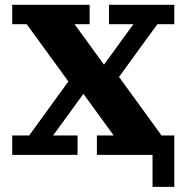

<svg xmlns="http://www.w3.org/2000/svg" viewBox="-20 -625 753 775"><path d="M595.7 -24.4H683.6V129.4H595.7ZM293 0H29.3V-78.1H97.7L256.1 -296.1L87.9 -527.3H29.3V-605.5H341.8V-527.3H281L399.7 -364L518.6 -527.3H419.9V-605.5H683.6V-527.3H615.2L460.4 -314.5L632.1 -78.1H683.6V0H371.1V-78.1H439L316.7 -246.3L194.3 -78.1H293Z"/></svg>

Font: Orelega One
Style: Regular
Weight: 400
Version: Version 1.1 ; ttfautohint (v1.8.3)